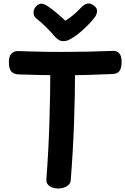

<svg xmlns="http://www.w3.org/2000/svg" viewBox="-20 -1062 718 1102"><path d="M86 -635Q59 -636 45 -651.5Q31 -667 31 -706Q31 -738 45 -753.5Q59 -769 85 -769Q116 -768 160.5 -766.5Q205 -765 251.5 -764.5Q298 -764 335 -764Q410 -764 484 -765.5Q558 -767 628 -770Q652 -771 665 -755.5Q678 -740 678 -708Q678 -669 664.5 -653Q651 -637 623 -637Q557 -634 484.5 -632Q412 -630 338 -630Q273 -630 208.5 -631.5Q144 -633 86 -635ZM269 -697Q269 -707 277.5 -714Q286 -721 297.5 -726Q309 -731 321.5 -733.5Q334 -736 341 -736Q349 -736 360.5 -733.5Q372 -731 383.5 -726Q395 -721 403 -714Q411 -707 411 -697Q411 -524 405 -357Q399 -190 386 -29Q385 -11 373.5 -0.5Q362 10 346.5 15Q331 20 315 20Q299 20 282.5 15Q266 10 255.5 -2Q245 -14 246 -33Q258 -186 263.5 -355Q269 -524 269 -697ZM449 -1022Q462 -1036 479.5 -1041Q497 -1046 517 -1031Q536 -1018 537 -1002Q538 -986 528 -969Q514 -948 492 -925.5Q470 -903 448 -883.5Q426 -864 409 -853Q391 -841 376 -833.5Q361 -826 344 -826Q326 -826 314.5 -834.5Q303 -843 292 -855Q272 -879 246 -905Q220 -931 186 -958Q173 -970 172.5 -989.5Q172 -1009 187 -1025Q202 -1042 217.5 -1041Q233 -1040 250 -1029Q275 -1013 304 -988.5Q333 -964 355 -943Q371 -953 387.5 -965.5Q404 -978 419.5 -992.5Q435 -1007 449 -1022Z"/></svg>

Font: Playpen Sans SemiBold
Style: Regular
Weight: 600
Designer: Laura Meseguer, Veronika Burian, José Scaglione
Foundry: TypeTogether
Version: Version 1.001